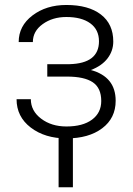

<svg xmlns="http://www.w3.org/2000/svg" viewBox="-20 -558 546 787"><path d="M385.7 -388.7Q385.7 -436.5 350.1 -462.4Q314.5 -488.3 252 -488.3Q195.3 -488.3 155 -459.2Q114.7 -430.2 114.7 -385.7H56.6Q56.6 -451.7 113 -494.6Q169.4 -537.6 252 -537.6Q342.8 -537.6 393.6 -498.5Q444.3 -459.5 444.3 -387.7Q444.3 -349.6 420.9 -318.8Q397.5 -288.1 352.5 -271Q454.1 -243.2 454.1 -145Q454.1 -73.7 398.9 -32.2Q343.8 9.3 252.4 9.3Q164.1 9.3 106 -35.2Q47.9 -79.6 47.9 -151.4H106.4Q106.4 -103.5 148.7 -71.5Q190.9 -39.6 252.4 -39.6Q319.3 -39.6 357.2 -67.6Q395 -95.7 395 -144Q395 -197.3 360.4 -220.7Q325.7 -244.1 254.4 -244.1H173.8V-294.9H264.2Q385.7 -297.9 385.7 -388.7ZM278.8 209.5H220.2V-23.9H278.8Z"/></svg>

Font: SteelSelectRoboto
Style: Regular
Weight: 300
Designer: Google
Version: Version 2.137; 2017